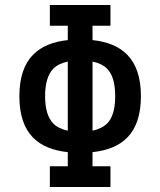

<svg xmlns="http://www.w3.org/2000/svg" viewBox="-20 -749 642 769"><path d="M179.7 0H422.4V-83H350.6V-139.6C465.8 -151.9 544.4 -210.9 544.4 -363.8C544.4 -516.6 465.3 -576.2 350.6 -588.4V-646H422.4V-729H179.7V-646H251.5V-588.4C136.7 -576.2 57.6 -516.6 57.6 -363.8C57.6 -210.9 136.2 -151.9 251.5 -139.6V-83H179.7ZM251.5 -225.6C226.6 -231 207.5 -240.2 193.8 -253.9C171.9 -275.9 160.6 -312.5 160.6 -363.8C160.6 -415 171.9 -452.1 193.8 -474.1C207.5 -487.8 226.6 -497.1 251.5 -502.4ZM350.6 -225.6V-502.4C375.5 -497.1 395.5 -487.3 408.7 -474.1C430.7 -452.1 441.4 -415 441.4 -363.8C441.4 -312.5 430.7 -275.9 408.7 -253.9C397.5 -242.7 377.9 -231.4 350.6 -225.6Z"/></svg>

Font: Hack
Style: Regular
Weight: 400
Monospace: yes
Designer: Christopher Simpkins
Foundry: Christopher Simpkins
Version: Version 2.010